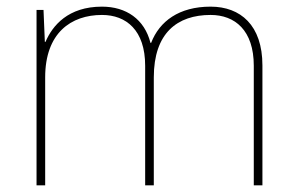

<svg xmlns="http://www.w3.org/2000/svg" viewBox="-20 -558 892 578"><path d="M614 -538C519 -538 460 -494 435 -429H433C415 -500 360 -538 287 -538C185 -538 138 -481 117 -432H115L111 -528H90V0H116V-325C116 -459 194 -513 287 -513C360 -513 417 -467 417 -360V0H443V-325C443 -459 514 -513 614 -513C687 -513 744 -467 744 -360V0H770V-361C770 -482 704 -538 614 -538Z"/></svg>

Font: Noto Kufi Arabic Thin
Style: Regular
Weight: 100
Designer: Monotype Design Team, David Williams, Khaled Hosny
Foundry: Google LLC
Version: Version 2.109